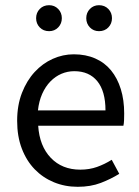

<svg xmlns="http://www.w3.org/2000/svg" viewBox="-20 -707 536 739"><path d="M279 12Q230 12 187.5 -5.5Q145 -23 113.5 -55.5Q82 -88 64 -135Q46 -182 46 -242Q46 -302 64.5 -349.5Q83 -397 113.5 -430Q144 -463 183 -480.5Q222 -498 264 -498Q310 -498 346.5 -482Q383 -466 407.5 -436Q432 -406 445 -364Q458 -322 458 -270Q458 -257 457.5 -244.5Q457 -232 455 -223H127Q132 -145 175.5 -99.5Q219 -54 289 -54Q324 -54 353.5 -64.5Q383 -75 410 -92L439 -38Q407 -18 368 -3Q329 12 279 12ZM126 -282H386Q386 -356 354.5 -394.5Q323 -433 266 -433Q240 -433 216.5 -423Q193 -413 174 -393.5Q155 -374 142.5 -346Q130 -318 126 -282ZM169 -587Q147 -587 133 -601.5Q119 -616 119 -637Q119 -658 133 -672.5Q147 -687 169 -687Q190 -687 204 -672.5Q218 -658 218 -637Q218 -616 204 -601.5Q190 -587 169 -587ZM361 -587Q340 -587 326 -601.5Q312 -616 312 -637Q312 -658 326 -672.5Q340 -687 361 -687Q383 -687 397 -672.5Q411 -658 411 -637Q411 -616 397 -601.5Q383 -587 361 -587Z"/></svg>

Font: Source Sans Pro
Style: Regular
Weight: 400
Designer: Paul D. Hunt
Foundry: Adobe Systems Incorporated
Version: Version 2.021;PS 2.000;hotconv 1.0.86;makeotf.lib2.5.63406